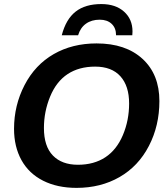

<svg xmlns="http://www.w3.org/2000/svg" viewBox="-20 -911 818 941"><path d="M453.1 -698.2Q596.2 -698.2 678.7 -622.3Q761.2 -546.4 761.2 -415.5Q761.2 -294.9 709.7 -195.6Q658.2 -96.2 565.9 -43.2Q473.6 9.8 355 9.8Q260.7 9.8 191.2 -25.4Q121.6 -60.5 85.2 -126.2Q48.8 -191.9 48.8 -279.8Q48.8 -394.5 100.3 -493.9Q151.9 -593.3 243.2 -645.8Q334.5 -698.2 453.1 -698.2ZM446.3 -584.5Q367.2 -584.5 311.5 -547.9Q255.9 -511.2 225.6 -437.5Q195.3 -363.8 195.3 -283.7Q195.3 -193.8 239.3 -148.7Q283.2 -103.5 361.8 -103.5Q440.4 -103.5 496.1 -140.1Q551.8 -176.8 582.3 -249Q612.8 -321.3 612.8 -403.8Q612.8 -489.7 570.1 -537.1Q527.3 -584.5 446.3 -584.5ZM476.6 -891.1Q546.4 -891.1 587.9 -854Q629.4 -816.9 629.4 -756.8L628.4 -738.3H548.8Q548.8 -773.9 527.1 -794.2Q505.4 -814.5 468.8 -814.5Q428.7 -814.5 401.4 -794.9Q374 -775.4 362.8 -738.3H282.7Q303.2 -816.9 350.6 -854Q397.9 -891.1 476.6 -891.1Z"/></svg>

Font: Liberation Sans
Style: Bold Italic
Weight: 700
Italic angle: -12°
Designer: Steve Matteson
Foundry: Ascender Corporation
Version: Version 2.1.5